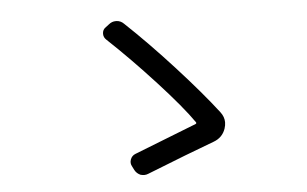

<svg xmlns="http://www.w3.org/2000/svg" viewBox="-44 -692 1088 680"><g transform="rotate(-5 500.0 -352.0)"><path d="M730.5 -274.4Q744.1 -256.8 744.1 -237.3Q744.1 -226.6 740.2 -214.8Q729.5 -183.6 697.3 -171.9Q609.4 -139.6 457 -79.1Q450.2 -76.2 443.4 -76.2Q436.5 -76.2 429.7 -78.1Q416 -84 409.2 -96.7L402.3 -110.4Q395.5 -122.1 400.4 -135.3Q405.3 -148.4 418 -153.3Q570.3 -212.9 639.6 -240.2Q643.6 -242.2 641.6 -246.1Q602.5 -302.7 516.6 -396.5Q430.7 -490.2 350.6 -565.4Q340.8 -574.2 340.8 -586.9Q340.8 -601.6 352.5 -609.4L365.2 -619.1Q376 -627.9 389.6 -627.9Q391.6 -627.9 392.6 -627.9Q407.2 -627 418 -616.2Q499 -540 587.4 -442.9Q675.8 -345.7 730.5 -274.4Z"/></g></svg>

Font: Gen Jyuu GothicL Regular
Style: Regular
Weight: 400
Designer: [Source Han Sans]
Ryoko NISHIZUKA  (kana & ideographs); Paul D. Hunt (Latin, Greek & Cyrillic); Wenlong ZHANG  (bopomofo
Version: Version 1.002.20150607